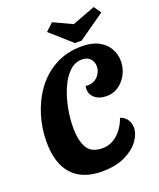

<svg xmlns="http://www.w3.org/2000/svg" viewBox="-160 -961 891 1078"><g transform="rotate(-20 286.0 -422.0)"><path d="M261 20Q146 20 85 -46.5Q24 -113 24 -243Q24 -323 48 -401Q72 -479 118.5 -542Q165 -605 234 -642.5Q303 -680 393 -680Q453 -680 492.5 -659Q532 -638 552 -603Q572 -568 572 -527Q572 -485 553 -449Q534 -413 502.5 -391Q471 -369 431 -369Q388 -369 362 -390Q336 -411 336 -444Q336 -457 338 -464Q342 -463 345.5 -462.5Q349 -462 353 -462Q381 -463 399 -476.5Q417 -490 426 -509Q435 -528 435 -545Q435 -572 418 -591Q401 -610 369 -610Q326 -610 293 -578Q260 -546 237.5 -494Q215 -442 203.5 -382.5Q192 -323 192 -267Q192 -189 217.5 -145.5Q243 -102 309 -102Q345 -102 374.5 -119.5Q404 -137 425.5 -166.5Q447 -196 458 -229Q483 -222 498 -200.5Q513 -179 513 -151Q513 -113 484.5 -73.5Q456 -34 400 -7Q344 20 261 20ZM364 -710 238 -822 283 -864 394 -812 532 -864 562 -821 404 -710Z"/></g></svg>

Font: Sansita Swashed SemiBold
Style: Regular
Weight: 600
Designer: Pablo Cosgaya
Foundry: Omnibus-Type
Version: Version 1.003; ttfautohint (v1.8.3)